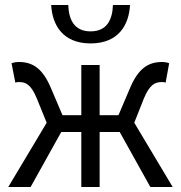

<svg xmlns="http://www.w3.org/2000/svg" viewBox="-20 -745 721 765"><path d="M13 0H102L224 -219H304V0H377V-219H457L579 0H668L515 -256L553 -352C576 -408 598 -418 624 -418C631 -418 634 -418 640 -416L654 -493C647 -496 636 -498 626 -498C573 -498 532 -475 498 -394L452 -286H377V-486H304V-286H229L183 -394C149 -475 108 -498 55 -498C45 -498 34 -496 26 -493L41 -416C47 -418 50 -418 57 -418C83 -418 104 -408 127 -352L166 -256ZM341 -572C453 -572 494 -647 498 -725H430C428 -668 407 -620 341 -620C275 -620 254 -668 252 -725H184C188 -647 229 -572 341 -572Z"/></svg>

Font: Giro Sans Regular
Style: Regular
Weight: 400
Designer: Paul D. Hunt
Foundry: Adobe Systems Incorporated
Version: Version 1.000;PS 1.0;hotconv 1.0.88;makeotf.lib2.5.647800